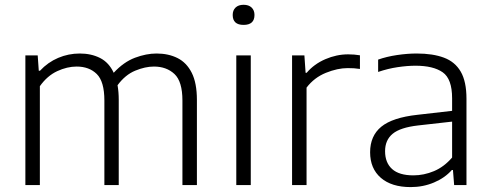

<svg xmlns="http://www.w3.org/2000/svg" viewBox="-20 -773 2047 802"><path d="M86 0V-541.5H137.5L142 -477.5H147Q180 -513 223 -531.2Q266 -549.5 313.5 -549.5Q361 -549.5 398 -530.8Q435 -512 455 -469Q496.5 -514 543.8 -531.8Q591 -549.5 634 -549.5Q683.5 -549.5 721.5 -530.5Q759.5 -511.5 781 -468.8Q802.5 -426 802.5 -355.5V0H742V-353Q742 -432.5 708.8 -463.8Q675.5 -495 623 -495Q586.5 -495 544.8 -477.8Q503 -460.5 471 -417Q476 -389 476 -356V0H416V-353Q416 -432.5 384.2 -463.8Q352.5 -495 300 -495Q260.5 -495 219 -475.8Q177.5 -456.5 146.5 -413V0Z M967 0V-541.5H1027.5V0ZM997.5 -669Q952 -669 952 -710.5Q952 -730 964 -741.5Q976 -753 997.5 -753Q1019 -753 1031 -741.5Q1043 -730 1043 -710.5Q1043 -669 997.5 -669Z M1200 0V-541.5H1251.5L1256.5 -469H1261Q1292 -505.5 1339 -525.8Q1386 -546 1434 -546Q1460.5 -546 1483.5 -542V-485Q1471 -487 1458.5 -487.8Q1446 -488.5 1432 -488.5Q1390 -488.5 1341.2 -468.8Q1292.5 -449 1260.5 -407V0Z M1695.5 8.5Q1615.5 8.5 1570.8 -30.2Q1526 -69 1526 -137Q1526 -205.5 1572.8 -243.8Q1619.5 -282 1724 -293.5L1868.5 -310V-362.5Q1868.5 -443.5 1829.2 -471Q1790 -498.5 1715.5 -498.5Q1682 -498.5 1641.2 -492.5Q1600.5 -486.5 1559.5 -472.5V-524Q1594.5 -536.5 1638 -543Q1681.5 -549.5 1720.5 -549.5Q1788 -549.5 1834.2 -532.2Q1880.5 -515 1904.5 -473.8Q1928.5 -432.5 1928.5 -360.5V0H1877L1872 -63H1867.5Q1838.5 -30 1793 -10.8Q1747.5 8.5 1695.5 8.5ZM1588.5 -141.5Q1588.5 -93.5 1617.8 -67Q1647 -40.5 1707 -40.5Q1750.5 -40.5 1792.8 -58.2Q1835 -76 1868.5 -115V-265L1726.5 -249Q1652 -240.5 1620.2 -214.2Q1588.5 -188 1588.5 -141.5Z"/></svg>

Font: Encode Sans SmExp Lt
Style: Regular
Weight: 300
Width: 6
Designer: Multiple Designers
Foundry: Impallari Type
Version: Version 3.002; ttfautohint (v1.8.3) -l 8 -r 50 -G 200 -x 14 